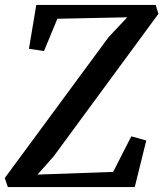

<svg xmlns="http://www.w3.org/2000/svg" viewBox="-30 -763 666 783"><path d="M2 0 -10.5 -37 412.5 -611 489 -692.5 204 -686.5 149.5 -555 88 -564 118 -743H605L616 -706.5L189 -125.5L123 -51L431.5 -62L505.5 -207L566.5 -190L519.5 0Z"/></svg>

Font: Merriweather 28pt Medium
Style: Italic
Weight: 500
Italic angle: -7.8°
Version: Version 2.101